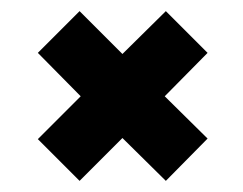

<svg xmlns="http://www.w3.org/2000/svg" viewBox="-20 -426 437 345"><path d="M123 -101 48 -176 125 -253 48 -331 123 -406 200 -329 278 -406 353 -331 276 -253 353 -177 278 -101 200 -178Z"/></svg>

Font: Saira UltraCondensed ExtraBold
Style: Regular
Weight: 800
Width: 1
Designer: Hector Gatti with collaboration of the Omnibus-Type team
Foundry: Omnibus-Type
Version: Version 1.101